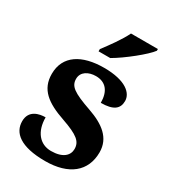

<svg xmlns="http://www.w3.org/2000/svg" viewBox="-189 -863 865 971"><g transform="rotate(30 244.0 -378.0)"><path d="M188 -619V-606H256C319 -642 417 -721 442 -756V-766H285C264 -721 217 -657 188 -619ZM231 10C369 10 448 -55 448 -166C448 -250 385 -296 296 -327C187 -365 159 -386 159 -429C159 -470 197 -491 240 -491C298 -491 328 -452 328 -386C401 -386 430 -410 430 -455C430 -501 381 -548 255 -548C126 -548 40 -496 40 -389C40 -299 99 -254 207 -217C301 -184 330 -161 330 -117C330 -80 300 -49 231 -49C166 -49 123 -100 123 -183C88 -183 30 -172 30 -107C30 -40 86 10 231 10Z"/></g></svg>

Font: Noto Serif Test
Style: Bold
Weight: 700
Version: Version 1.000